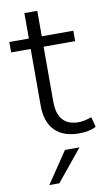

<svg xmlns="http://www.w3.org/2000/svg" viewBox="-101 -727 582 1030"><g transform="rotate(-10 190.0 -212.0)"><path d="M287.1 8.8Q201.2 8.8 155.3 -38.1Q109.4 -85 109.4 -173.8V-482.4H2.9V-539.1H109.4V-677.7H179.7V-539.1H351.6V-482.4H179.7V-182.6Q179.7 -50.8 295.9 -50.8Q324.2 -50.8 366.2 -65.4L379.9 -10.7Q344.7 8.8 287.1 8.8ZM81.1 253.9 196.3 83H275.4L135.7 253.9Z"/></g></svg>

Font: Min Sans Light
Style: Regular
Weight: 300
Designer: Jinseong-Kim, NotoSansCJK, Nunito
Foundry: Jinseong-Kim
Version: Version 1.400;Glyphs 3.1.2 (3151)